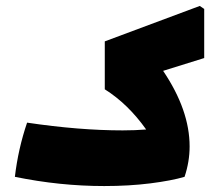

<svg xmlns="http://www.w3.org/2000/svg" viewBox="-20 -619 726 645"><path d="M666 -424 528 -381Q617 -249 617 -127Q617 -76 600 -25Q556 -12 485 -3Q414 6 330 6Q181 6 30 -25Q41 -119 71 -207Q246 -181 392 -181Q434 -181 471 -184Q410 -270 332 -319V-480L651 -599L666 -589Z"/></svg>

Font: Lalezar
Style: Regular
Weight: 400
Designer: Borna Izadpanah
Foundry: Borna Izadpanah
Version: Version 1.004